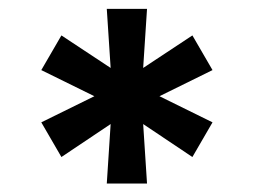

<svg xmlns="http://www.w3.org/2000/svg" viewBox="-20 -573 579 438"><path d="M223.6 -154.3 232.4 -290 120.1 -214.8 74.2 -293.9 195.3 -353.5 74.2 -413.1 120.1 -492.2 232.4 -418 223.6 -552.7H315.4L306.6 -418L418.9 -492.2L464.8 -413.1L343.8 -353.5L464.8 -293.9L418.9 -214.8L306.6 -290L315.4 -154.3Z"/></svg>

Font: WEMIX Pretendard
Style: Bold
Weight: 700
Designer: Base glyphs from Inter by Rasmus Andersson; Hangeul glyphs from Noto Sans CJK(Source Han Sans) by Jang Soo-young and Kan
Foundry: Kil Hyung-jin
Version: Version 1.000